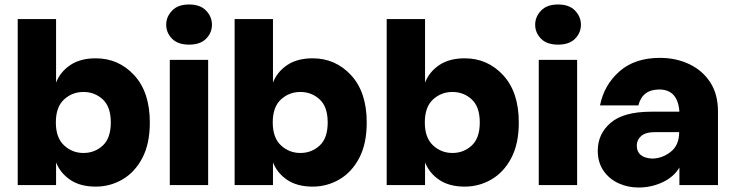

<svg xmlns="http://www.w3.org/2000/svg" viewBox="-20 -825 3284 856"><path d="M407 7Q338 7 293.5 -23Q249 -53 230 -101V0H59V-740H230V-457Q249 -505 293.5 -535Q338 -565 407 -565Q509 -565 578.5 -489.5Q648 -414 648 -279Q648 -184 614.5 -120.5Q581 -57 526 -25Q471 7 407 7ZM352 -143Q402 -143 438 -176Q474 -209 474 -279Q474 -349 438 -382Q402 -415 352 -415Q302 -415 265.5 -381.5Q229 -348 229 -279Q229 -211 265.5 -177Q302 -143 352 -143Z M823 -626Q773 -626 747 -652.5Q721 -679 721 -715Q721 -750 747 -777.5Q773 -805 823 -805Q873 -805 899 -777.5Q925 -750 925 -715Q925 -679 899 -652.5Q873 -626 823 -626ZM908 0H737V-558H908Z M1374 7Q1305 7 1260.5 -23Q1216 -53 1197 -101V0H1026V-740H1197V-457Q1216 -505 1260.5 -535Q1305 -565 1374 -565Q1476 -565 1545.5 -489.5Q1615 -414 1615 -279Q1615 -184 1581.5 -120.5Q1548 -57 1493 -25Q1438 7 1374 7ZM1319 -143Q1369 -143 1405 -176Q1441 -209 1441 -279Q1441 -349 1405 -382Q1369 -415 1319 -415Q1269 -415 1232.5 -381.5Q1196 -348 1196 -279Q1196 -211 1232.5 -177Q1269 -143 1319 -143Z M2052 7Q1983 7 1938.5 -23Q1894 -53 1875 -101V0H1704V-740H1875V-457Q1894 -505 1938.5 -535Q1983 -565 2052 -565Q2154 -565 2223.5 -489.5Q2293 -414 2293 -279Q2293 -184 2259.5 -120.5Q2226 -57 2171 -25Q2116 7 2052 7ZM1997 -143Q2047 -143 2083 -176Q2119 -209 2119 -279Q2119 -349 2083 -382Q2047 -415 1997 -415Q1947 -415 1910.5 -381.5Q1874 -348 1874 -279Q1874 -211 1910.5 -177Q1947 -143 1997 -143Z M2468 -626Q2418 -626 2392 -652.5Q2366 -679 2366 -715Q2366 -750 2392 -777.5Q2418 -805 2468 -805Q2518 -805 2544 -777.5Q2570 -750 2570 -715Q2570 -679 2544 -652.5Q2518 -626 2468 -626ZM2553 0H2382V-558H2553Z M2827 11Q2779 11 2737.5 -8Q2696 -27 2670.5 -64Q2645 -101 2645 -153Q2645 -228 2702.5 -277.5Q2760 -327 2884 -327H3009Q3002 -426 2919 -426Q2844 -426 2826 -355H2655Q2673 -446 2741.5 -506.5Q2810 -567 2922 -567Q2994 -567 3053 -539Q3112 -511 3146.5 -458Q3181 -405 3181 -328V0H3009V-78Q2984 -36 2934 -12.5Q2884 11 2827 11ZM2887 -118Q2931 -118 2969.5 -147.5Q3008 -177 3008 -236H2902Q2858 -236 2838.5 -218.5Q2819 -201 2819 -176Q2819 -122 2887 -118Z"/></svg>

Font: Ulagadi Sans
Style: Bold
Weight: 700
Designer: Ninad Kale (Devanagari), Jonny Pinhorn (Latin)
Foundry: Indian Type Foundry
Version: Version 3.01;March 29, 2020;FontCreator 12.0.0.2522 64-bit; 